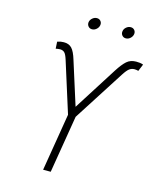

<svg xmlns="http://www.w3.org/2000/svg" viewBox="-132 -1005 890 1095"><g transform="rotate(15 312.5 -457.5)"><path d="M229.5 0 285.6 -339.4 190.9 -639.6Q181.2 -670.4 171.1 -679.4Q161.1 -688.5 145.5 -688.5Q139.2 -688.5 132.6 -687.5Q126 -686.5 120.1 -685.1L117.7 -726.1Q128.9 -730 137.2 -731.4Q145.5 -732.9 155.8 -732.9Q186 -733.4 203.4 -714.8Q220.7 -696.3 234.4 -650.4L315.4 -394.5L479 -652.3Q505.9 -694.3 527.8 -713.6Q549.8 -732.9 583 -732.9Q594.2 -732.9 604.5 -731.7Q614.7 -730.5 625 -726.6L607.9 -685.1Q603 -686.5 596.9 -687.5Q590.8 -688.5 585 -688.5Q568.8 -688.5 555.4 -679Q542 -669.4 522.9 -639.6L330.6 -339.4L274.4 0ZM490.7 -845.7Q476.6 -845.7 468.3 -856Q460 -866.2 462.4 -880.4Q464.4 -894.5 476.3 -904.5Q488.3 -914.6 502.4 -914.6Q516.6 -914.6 524.9 -904.5Q533.2 -894.5 530.8 -880.4Q528.3 -866.2 516.6 -856Q504.9 -845.7 490.7 -845.7ZM291 -845.7Q276.9 -845.7 268.6 -856Q260.3 -866.2 262.2 -880.4Q264.6 -894.5 276.6 -904.5Q288.6 -914.6 302.7 -914.6Q316.9 -914.6 325.2 -904.5Q333.5 -894.5 331.1 -880.4Q328.6 -866.2 316.9 -856Q305.2 -845.7 291 -845.7Z"/></g></svg>

Font: Inter 24pt ExtraLight
Style: Italic
Weight: 250
Italic angle: -9.3988°
Version: Version 4.001;git-66647c0bb